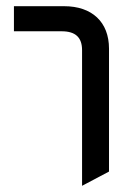

<svg xmlns="http://www.w3.org/2000/svg" viewBox="-20 -585 437 620"><path d="M245 15 332 -31V-428C332 -514 277 -565 187 -565H25V-484H179C224 -484 245 -464 245 -423V15Z"/></svg>

Font: Tajawal Medium
Style: Regular
Weight: 500
Designer: Boutros Fonts
Foundry: Created by Boutros International 2017
Version: Version 1.700